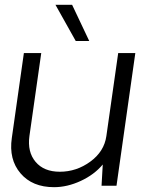

<svg xmlns="http://www.w3.org/2000/svg" viewBox="-20 -770 608 796"><path d="M294 -600 210 -750H279L350 -600ZM541 -550 463 0H401L406 -88Q371 -46 315 -20Q259 6 204 6Q114 6 65 -51.5Q16 -109 29 -198L79 -550H151L102 -206Q93 -140 127.5 -99Q162 -58 228 -58Q297 -58 354.5 -100Q412 -142 421 -206L470 -550Z"/></svg>

Font: Oakes Grotesk Light
Style: Italic
Weight: 300
Italic angle: -8°
Designer: Samuel Oakes
Foundry: Samuel Oakes
Version: Version 1.000;PS 001.000;hotconv 1.0.88;makeotf.lib2.5.64775